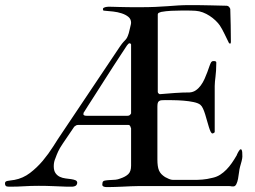

<svg xmlns="http://www.w3.org/2000/svg" viewBox="-47 -738 1008 759"><path d="M457 -280.3Q462.4 -280.3 465.6 -282.7Q468.8 -285.2 471.2 -289.6V-562.5Q469.2 -566.9 465.3 -566.9Q460.9 -566.9 455.1 -558.6Q447.3 -546.9 432.6 -524.4Q418 -502 400.1 -474.6Q382.3 -447.3 363.8 -418Q345.2 -388.7 328.9 -363.3Q312.5 -337.9 300.8 -319.6Q289.1 -301.3 285.6 -295.4Q283.7 -294.4 283.7 -291.5Q282.7 -289.6 282.7 -288.3Q282.7 -287.1 282.7 -286.1Q282.7 -283.2 286.4 -281.7Q290 -280.3 295.4 -280.3ZM-27.3 -12.7Q-27.3 -17.6 -24.7 -19.8Q-22 -22 -17.1 -22.9Q-12.2 -23.9 -5.4 -24.7Q1.5 -25.4 10.3 -26.9Q43.9 -33.2 71.5 -54.2Q99.1 -75.2 122.1 -102.5Q145 -129.9 163.6 -159.4Q182.1 -189 197.8 -211.9L427.2 -554.2Q436 -566.9 440.9 -572Q445.8 -577.1 449.2 -580.8Q452.6 -584.5 455.3 -589.4Q458 -594.2 461.9 -606.4Q462.4 -608.4 464.1 -615.2Q465.8 -622.1 467.5 -629.4Q469.2 -636.7 470.5 -642.3Q471.7 -647.9 471.2 -647.9Q471.2 -662.6 460.4 -671.4Q449.7 -680.2 433.8 -685.3Q418 -690.4 400.6 -692.4Q383.3 -694.3 370.1 -695.3Q366.2 -695.3 363 -696Q359.9 -696.8 359.9 -702.1Q359.9 -705.1 362.3 -706.8Q364.7 -708.5 368.2 -709.5Q371.6 -710.4 375.5 -710.9Q379.4 -711.4 381.8 -711.4Q385.3 -711.4 396.5 -711.2Q407.7 -710.9 423.8 -710.4Q439.9 -710 460.2 -709.7Q480.5 -709.5 502.4 -709.5Q540 -709.5 567.1 -710.7Q594.2 -711.9 616.5 -713.6Q638.7 -715.3 658.7 -716.6Q678.7 -717.8 702.6 -717.8Q716.3 -717.8 726.1 -717.8Q735.8 -717.8 749.8 -717.5Q763.7 -717.3 786.4 -716.8Q809.1 -716.3 849.6 -715.3Q855 -714.8 858.4 -710.9Q861.8 -707 863.3 -702.6Q864.3 -668.9 865 -637.9Q865.7 -606.9 865.7 -572.8Q865.7 -565.9 863.3 -565.9Q861.8 -565.9 860.4 -566.2Q858.9 -566.4 857.9 -568.4Q854 -576.2 849.4 -585.7Q844.7 -595.2 840.1 -604.7Q835.4 -614.3 830.8 -622.8Q826.2 -631.3 821.8 -637.7Q815.4 -647 804.9 -657Q794.4 -667 781.7 -675.3Q769 -683.6 754.9 -689Q740.7 -694.3 726.6 -695.3Q717.8 -695.8 711.2 -696Q704.6 -696.3 698.2 -696.3Q691.9 -696.3 685.1 -696.3Q678.2 -696.3 668.9 -696.3Q650.4 -696.3 629.9 -695.3Q609.4 -694.3 590.3 -690.9Q586.4 -689.9 581.5 -687.7Q576.7 -685.5 576.7 -680.2V-374Q578.1 -368.2 584.5 -365.7Q612.3 -368.2 643.8 -370.4Q675.3 -372.6 702.6 -372.6Q716.3 -373.5 727.3 -381.1Q738.3 -388.7 746.8 -400.4Q755.4 -412.1 761.5 -425.8Q767.6 -439.5 772.5 -452.6Q777.3 -465.8 781 -476.6Q784.7 -487.3 788.1 -492.7Q790 -494.6 791.7 -495.6Q793.5 -496.6 798.8 -496.6Q808.1 -496.6 808.1 -490.7Q808.1 -473.1 807.1 -459.5Q806.2 -445.8 804.9 -435.1Q803.7 -424.3 802.7 -415.5Q801.8 -406.7 801.8 -397.9V-215.3Q800.8 -213.9 798.8 -212.9Q795.4 -210.4 793 -210.4Q789.1 -210.4 785.6 -217.5Q782.2 -224.6 778.8 -235.6Q775.4 -246.6 771.7 -259.8Q768.1 -272.9 764.2 -285.6Q760.3 -298.3 755.6 -308.6Q751 -318.8 745.1 -323.7Q736.8 -330.6 718.3 -334.5Q699.7 -338.4 678.2 -340.1Q656.7 -341.8 636.5 -342Q616.2 -342.3 605.5 -342.3Q596.2 -342.3 590.3 -341.6Q584.5 -340.8 581.1 -337.9Q577.6 -335 576.4 -329.8Q575.2 -324.7 575.2 -315.9V-107.4Q575.2 -93.3 576.7 -82.8Q578.1 -72.3 581.5 -64.2Q585 -56.2 590.8 -50Q596.7 -43.9 605.5 -38.1Q612.3 -34.2 621.1 -30.5Q629.9 -26.9 636.7 -26.9H713.9Q725.6 -26.9 734.6 -27.1Q743.7 -27.3 752.7 -28.1Q761.7 -28.8 771.7 -30.5Q781.7 -32.2 795.4 -35.6Q810.5 -39.1 823.5 -47.4Q836.4 -55.7 847.9 -67.4Q859.4 -79.1 869.4 -93.5Q879.4 -107.9 888.7 -124Q889.2 -125.5 890.4 -128.4Q891.6 -131.3 893.6 -134.8Q895.5 -138.2 897.5 -141.4Q899.4 -144.5 901.9 -147Q903.8 -147.9 905.3 -147.9Q906.7 -147.9 908.2 -145.5Q910.2 -141.6 910.6 -135.7Q911.1 -129.9 911.1 -119.1Q911.1 -113.3 908.2 -101.3Q905.3 -89.4 901.9 -78.6Q899.4 -69.8 897.9 -56.6Q896.5 -43.5 894 -31Q891.6 -18.6 887.2 -9.8Q882.8 -1 875 -1Q872.6 -1 870.6 -1.2Q868.7 -1.5 866.7 -1.5Q864.7 -2.4 858.9 -2.4H498.5Q486.8 -2.4 470.9 -1.7Q455.1 -1 439 -0.2Q422.9 0.5 408.4 1Q394 1.5 385.7 1.5H372.6Q367.2 1.5 362.3 -0.7Q357.4 -2.9 357.4 -8.3Q357.4 -12.2 358.4 -16.6Q359.4 -21 363.3 -22.9Q364.3 -23.4 367.9 -24.2Q371.6 -24.9 376 -25.4Q380.4 -25.9 384.5 -26.1Q388.7 -26.4 391.1 -26.4Q401.9 -26.9 409.9 -27.6Q418 -28.3 428.2 -32.2Q449.2 -39.1 460.2 -49.8Q471.2 -60.5 471.2 -83V-230.5Q470.2 -234.4 467.8 -239.3Q465.3 -244.1 460.4 -244.1H261.7Q256.3 -244.1 253.2 -241.9Q250 -239.7 246.6 -237.3L200.2 -168.9Q189 -152.3 182.9 -139.2Q176.8 -126 172.4 -113.3Q168.9 -105.5 167.2 -97.7Q165.5 -89.8 165.5 -81.1Q165.5 -63.5 172.4 -53.7Q179.2 -43.9 189.5 -39.1Q199.7 -34.2 211.9 -32.7Q224.1 -31.2 234.4 -29.8Q244.6 -28.3 251.5 -25.4Q258.3 -22.5 258.3 -15.1Q258.3 -9.8 254.2 -5.4Q250 -1 238.8 0H217.8Q189.9 -1 162.8 -2.2Q135.7 -3.4 106.4 -3.4Q74.2 -3.4 48.3 -1.7Q22.5 0 -4.4 0H-11.7Q-21 0 -24.2 -3.2Q-27.3 -6.3 -27.3 -12.7Z"/></svg>

Font: IM FELL French Canon
Style: Regular
Weight: 400
Designer: Igino Marini
Foundry: Igino Marini,
Version: 3.00